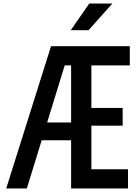

<svg xmlns="http://www.w3.org/2000/svg" viewBox="-20 -1060 790 1080"><path d="M380 -271H195V-371H380V-692H344L131 0H15L267 -800H710V-692H494V-453H670V-353H494V-108H700V0H380ZM482 -1040H612L478 -890H378Z"/></svg>

Font: Martian Mono Custom sWd Rg
Style: Regular
Weight: 400
Width: 6
Monospace: yes
Designer: Alex Havermale
Foundry: Evil Martians
Version: Version 1.000